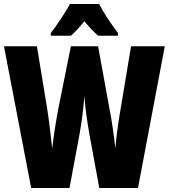

<svg xmlns="http://www.w3.org/2000/svg" viewBox="-20 -947 850 967"><path d="M479 -927H332C315 -892 263 -815 236 -781V-767H337C354 -781 377 -806 405 -840C432 -807 455 -783 475 -767H574V-781C534 -834 502 -883 479 -927ZM810 -714H640L588 -402C576 -334 565 -254 561 -199C554 -263 542 -349 531 -401L474 -714H337L274 -401C265 -356 251 -271 243 -199C236 -267 225 -354 217 -403L166 -714H0L137 0H330L380 -268C391 -327 401 -408 405 -462C410 -396 420 -328 431 -267L480 0H675Z"/></svg>

Font: Noto Sans Myanmar UI ExtraCondensed Black
Style: Regular
Weight: 900
Width: 2
Designer: Monotype Design Team
Foundry: Monotype Imaging Inc.
Version: Version 2.103